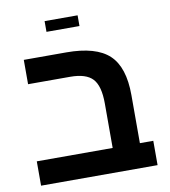

<svg xmlns="http://www.w3.org/2000/svg" viewBox="-85 -844 810 917"><g transform="rotate(-10 320.0 -385.5)"><path d="M267 -488H63V-606H269Q413 -606 476.5 -546.5Q540 -487 540 -351V-118H605V0H40V-118H408V-334Q408 -419 376 -453.5Q344 -488 267 -488ZM193 -719V-771H353V-719Z"/></g></svg>

Font: Libra Sans
Style: Bold
Weight: 700
Foundry: Context Ltd
Version: Version 1.000